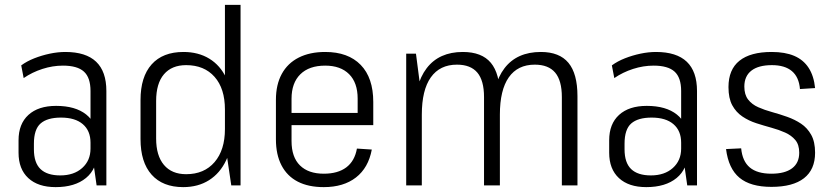

<svg xmlns="http://www.w3.org/2000/svg" viewBox="-20 -760 3405 787"><path d="M351 -175V-387Q351 -442 324 -466.5Q297 -491 238 -491Q196 -491 154 -477.5Q112 -464 77 -440L67 -492Q90 -509 120.5 -521Q151 -533 184 -540Q217 -547 248 -547Q332 -547 374 -507Q416 -467 416 -387V0H376ZM208 7Q136 7 96 -30Q56 -67 56 -134V-185Q56 -252 96.5 -289Q137 -326 210 -326Q289 -326 333.5 -290.5Q378 -255 378 -188V-136Q378 -68 332.5 -30.5Q287 7 208 7ZM227 -41Q283 -41 317 -71.5Q351 -102 351 -151V-175Q351 -224 319.5 -251Q288 -278 230 -278Q174 -278 146.5 -254Q119 -230 119 -171V-148Q119 -93 146 -67Q173 -41 227 -41Z M731 7Q647 7 601.5 -44Q556 -95 556 -190V-350Q556 -445 601.5 -496Q647 -547 732 -547Q793 -547 838 -519.5Q883 -492 907.5 -440Q932 -388 932 -316V-228Q932 -156 907 -103Q882 -50 837 -21.5Q792 7 731 7ZM743 -46Q817 -46 859.5 -95.5Q902 -145 902 -231V-311Q902 -397 859.5 -445Q817 -493 743 -493Q684 -493 652 -455.5Q620 -418 620 -346V-192Q620 -122 652 -84Q684 -46 743 -46ZM902 -175V-740H966V0H928Z M1307 7Q1244 7 1200.5 -15.5Q1157 -38 1134 -82Q1111 -126 1111 -189V-351Q1111 -413 1135 -457Q1159 -501 1204.5 -524Q1250 -547 1313 -547Q1407 -547 1458.5 -494Q1510 -441 1510 -342V-247H1163V-297H1457L1446 -270V-356Q1446 -421 1411 -456Q1376 -491 1313 -491Q1247 -491 1211 -455.5Q1175 -420 1175 -355V-182Q1175 -116 1209.5 -82Q1244 -48 1307 -48Q1365 -48 1399.5 -74Q1434 -100 1443 -151L1504 -147Q1490 -72 1439 -32.5Q1388 7 1307 7Z M2283 -362Q2283 -430 2255.5 -462.5Q2228 -495 2172 -495Q2102 -495 2065.5 -443Q2029 -391 2029 -290L1997 -224V-285Q1997 -414 2048 -480.5Q2099 -547 2197 -547Q2273 -547 2310 -502.5Q2347 -458 2347 -366V0H2283ZM1645 -540H1685L1709 -355V0H1645ZM1964 -362Q1964 -430 1936.5 -462.5Q1909 -495 1853 -495Q1783 -495 1746 -443Q1709 -391 1709 -290L1679 -224L1678 -285Q1678 -414 1729 -480.5Q1780 -547 1877 -547Q1955 -547 1992 -502.5Q2029 -458 2029 -366V0H1964Z M2772 -175V-387Q2772 -442 2745 -466.5Q2718 -491 2659 -491Q2617 -491 2575 -477.5Q2533 -464 2498 -440L2488 -492Q2511 -509 2541.5 -521Q2572 -533 2605 -540Q2638 -547 2669 -547Q2753 -547 2795 -507Q2837 -467 2837 -387V0H2797ZM2629 7Q2557 7 2517 -30Q2477 -67 2477 -134V-185Q2477 -252 2517.5 -289Q2558 -326 2631 -326Q2710 -326 2754.5 -290.5Q2799 -255 2799 -188V-136Q2799 -68 2753.5 -30.5Q2708 7 2629 7ZM2648 -41Q2704 -41 2738 -71.5Q2772 -102 2772 -151V-175Q2772 -224 2740.5 -251Q2709 -278 2651 -278Q2595 -278 2567.5 -254Q2540 -230 2540 -171V-148Q2540 -93 2567 -67Q2594 -41 2648 -41Z M3142 6Q3056 6 3011 -31.5Q2966 -69 2956 -149L3018 -152Q3023 -99 3053.5 -73.5Q3084 -48 3142 -48Q3197 -48 3226.5 -70Q3256 -92 3256 -134Q3256 -167 3240 -186Q3224 -205 3198.5 -216.5Q3173 -228 3142 -236.5Q3111 -245 3080 -255Q3049 -265 3023 -282.5Q2997 -300 2981.5 -328.5Q2966 -357 2966 -403Q2966 -475 3011 -511Q3056 -547 3143 -547Q3198 -547 3235.5 -531Q3273 -515 3294.5 -482Q3316 -449 3321 -399L3259 -395Q3255 -444 3226 -468.5Q3197 -493 3144 -493Q3089 -493 3060 -470.5Q3031 -448 3031 -405Q3031 -372 3046.5 -352Q3062 -332 3088 -320.5Q3114 -309 3145 -300.5Q3176 -292 3207 -281Q3238 -270 3263.5 -253Q3289 -236 3305 -207.5Q3321 -179 3321 -134Q3321 -65 3275.5 -29.5Q3230 6 3142 6Z"/></svg>

Font: Pathway Extreme SemiCondensed ExtraLight
Style: Regular
Weight: 250
Width: 4
Version: Version 1.001;gftools[0.9.26]